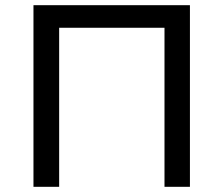

<svg xmlns="http://www.w3.org/2000/svg" viewBox="-20 -720 861 740"><path d="M712 -700H109V0H208V-613H614V0H712Z"/></svg>

Font: ICO Headline
Style: Regular
Weight: 500
Designer: Julieta Ulanovsky
Foundry: Julieta Ulanovsky
Version: Version 7.200